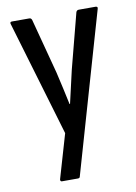

<svg xmlns="http://www.w3.org/2000/svg" viewBox="-79 -540 552 778"><g transform="rotate(-10 197.5 -151.5)"><path d="M112 185Q108 185 106.5 181.5Q105 178 107 173L159 -5L19 -477Q15 -488 25 -488H97Q104 -488 107 -480L167 -253Q175 -220 182.5 -185Q190 -150 197 -118H199Q206 -150 214.5 -185.5Q223 -221 230 -253L289 -480Q292 -488 300 -488H369Q380 -488 376 -477L187 178Q186 185 178 185Z"/></g></svg>

Font: Sofia Sans Condensed Medium
Style: Regular
Weight: 500
Designer: Botio Nikoltchev, Ani Petrova
Foundry: lettersoup
Version: Version 4.101; ttfautohint (v1.8.4.7-5d5b)